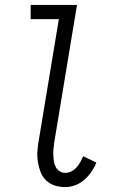

<svg xmlns="http://www.w3.org/2000/svg" viewBox="-20 -755 490 783"><path d="M246 8Q224 8 203.5 1.5Q183 -5 168 -19.5Q153 -34 145.5 -53.5Q138 -73 134.5 -94.5Q131 -116 132.5 -138Q134 -160 138 -182L220 -677H105V-735H294L201 -173Q199 -160 198 -147Q197 -134 197.5 -121.5Q198 -109 200 -96.5Q202 -84 207.5 -73.5Q213 -63 223.5 -56.5Q234 -50 246 -50Q259 -50 271 -56Q283 -62 292 -72Q301 -82 307.5 -94Q314 -106 319 -118L373 -92Q365 -72 352.5 -54Q340 -36 323.5 -21.5Q307 -7 286.5 0.5Q266 8 246 8Z"/></svg>

Font: Iosevka Etoile Light
Style: Italic
Weight: 300
Italic angle: -9°
Designer: Belleve Invis
Foundry: Belleve Invis
Version: Version 22.1.2; ttfautohint (v1.8.4)